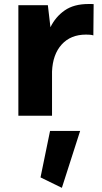

<svg xmlns="http://www.w3.org/2000/svg" viewBox="-20 -569 500 944"><path d="M226.1 74.7H374L284.2 354.5L179.2 303.2ZM70.3 -543.5H215.3L228 -435.1Q252.9 -486.3 298.1 -517.8Q343.3 -549.3 415 -549.3Q421.4 -549.3 427.7 -549.3Q434.1 -549.3 440.4 -548.8L439 -395Q431.2 -397.5 421.9 -398.2Q412.6 -398.9 402.8 -398.9Q327.6 -398.9 283.4 -350.3Q239.3 -301.8 235.8 -217.3V0H70.3Z"/></svg>

Font: Estedad-FD ExtraBold
Style: Regular
Weight: 800
Designer: Amin Abedi
Version: Version 7.3